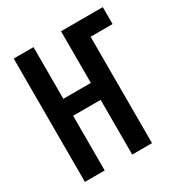

<svg xmlns="http://www.w3.org/2000/svg" viewBox="-171 -863 942 991"><g transform="rotate(-30 300.0 -367.5)"><path d="M50 0V-735H168V-427H332V-735H581V-634H450V0H332V-326H168V0Z"/></g></svg>

Font: Iosevka Custom Extended
Style: Bold
Weight: 700
Width: 7
Monospace: yes
Designer: Belleve Invis
Foundry: Belleve Invis
Version: Version 11.2.4; ttfautohint (v1.8.4)